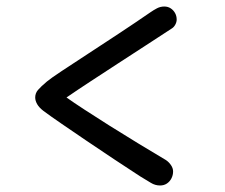

<svg xmlns="http://www.w3.org/2000/svg" viewBox="-20 -616 690 589"><path d="M471 -47Q456 -47 443 -55Q430 -63 410 -75Q373 -99 330 -127.5Q287 -156 245 -184.5Q203 -213 168 -237Q133 -261 113 -276Q100 -286 94 -296.5Q88 -307 88 -317Q88 -330 96.5 -340Q105 -350 124 -366Q136 -376 170 -398.5Q204 -421 250 -451Q296 -481 346 -514Q396 -547 441 -578Q451 -585 461.5 -590.5Q472 -596 484 -596Q495 -596 503.5 -590.5Q512 -585 517 -576Q522 -567 522 -556Q522 -548 517.5 -540Q513 -532 506 -528Q471 -505 428.5 -477.5Q386 -450 341.5 -421Q297 -392 256.5 -365.5Q216 -339 184 -317Q205 -302 239.5 -279.5Q274 -257 316 -230.5Q358 -204 402.5 -177Q447 -150 489 -125Q498 -119 504.5 -109.5Q511 -100 511 -90Q511 -79 506 -69Q501 -59 492 -53Q483 -47 471 -47Z"/></svg>

Font: Playpen Sans Thai
Style: Regular
Weight: 400
Designer: Sirin Gunkloy, Laura Meseguer, Veronika Burian, José Scaglione
Foundry: TypeTogether
Version: Version 2.000